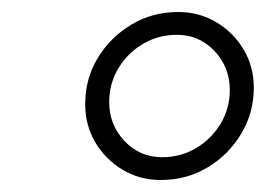

<svg xmlns="http://www.w3.org/2000/svg" viewBox="-20 -731 443 320"><path d="M248 -431Q213 -431 184.5 -448Q156 -465 139 -493.5Q122 -522 122 -557Q122 -600 143 -634.5Q164 -669 199 -690Q234 -711 277 -711Q312 -711 340.5 -694Q369 -677 386 -648.5Q403 -620 403 -585Q403 -543 382 -508Q361 -473 326 -452Q291 -431 248 -431ZM250 -469Q281 -469 306.5 -484Q332 -499 347.5 -524.5Q363 -550 363 -581Q363 -619 337.5 -646Q312 -673 275 -673Q244 -673 218.5 -658Q193 -643 177.5 -617.5Q162 -592 162 -561Q162 -523 187.5 -496Q213 -469 250 -469Z"/></svg>

Font: Red Hat Display
Style: Italic
Weight: 300
Italic angle: -12°
Designer: Pentagram, MCKL
Foundry: Pentagram, MCKL
Version: Version 1.023